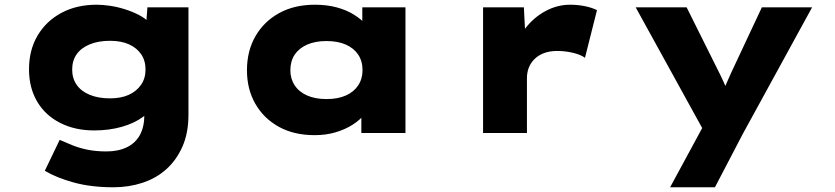

<svg xmlns="http://www.w3.org/2000/svg" viewBox="-20 -564 3539 814"><path d="M461 230Q366 230 292 209.5Q218 189 170 160L233 29Q256 39 285 51Q314 63 350 70.5Q386 78 431 78Q481 78 517.5 60.5Q554 43 573 8.5Q592 -26 592 -78V-133L631 -128Q623 -96 587 -69Q551 -42 497 -26.5Q443 -11 379 -11Q298 -11 235 -43Q172 -75 137.5 -133.5Q103 -192 103 -270Q103 -352 139.5 -413.5Q176 -475 240.5 -509.5Q305 -544 390 -544Q415 -544 446 -539.5Q477 -535 509 -525Q541 -515 569 -500.5Q597 -486 614.5 -466.5Q632 -447 634 -423L596 -414L605 -533H779V-78Q779 0 753.5 57.5Q728 115 685 153.5Q642 192 584 211Q526 230 461 230ZM446 -147Q493 -147 526 -162Q559 -177 578 -204.5Q597 -232 597 -269Q597 -307 578.5 -334Q560 -361 527 -376Q494 -391 446 -391Q397 -391 360.5 -376Q324 -361 305 -334Q286 -307 286 -269Q286 -232 305 -204.5Q324 -177 360.5 -162Q397 -147 446 -147Z M1314 9Q1226 9 1162 -26.5Q1098 -62 1062.5 -124Q1027 -186 1027 -266Q1027 -348 1063 -410.5Q1099 -473 1163.5 -508.5Q1228 -544 1315 -544Q1365 -544 1406.5 -533Q1448 -522 1479.5 -502.5Q1511 -483 1531.5 -460.5Q1552 -438 1559 -417L1516 -412V-533H1699V0H1512V-144L1550 -132Q1546 -105 1526 -80Q1506 -55 1474.5 -35Q1443 -15 1402.5 -3Q1362 9 1314 9ZM1364 -144Q1412 -144 1446 -159Q1480 -174 1498.5 -202Q1517 -230 1517 -266Q1517 -305 1498.5 -332.5Q1480 -360 1446 -375Q1412 -390 1364 -390Q1317 -390 1282.5 -375Q1248 -360 1229.5 -332.5Q1211 -305 1211 -266Q1211 -230 1229.5 -202Q1248 -174 1282.5 -159Q1317 -144 1364 -144Z M2028 0V-533H2201L2211 -339L2157 -345Q2173 -400 2208.5 -445.5Q2244 -491 2293.5 -517.5Q2343 -544 2397 -544Q2429 -544 2459 -538Q2489 -532 2511 -521L2460 -319Q2443 -332 2409.5 -340Q2376 -348 2343 -348Q2310 -348 2285.5 -338.5Q2261 -329 2245 -312.5Q2229 -296 2221.5 -276Q2214 -256 2214 -233V0Z M2821 230 2984 -71 2973 8 2675 -533H2891L3025 -264Q3037 -241 3050.5 -210.5Q3064 -180 3076 -146L3029 -143Q3041 -168 3055 -199.5Q3069 -231 3081 -258L3210 -533H3423L3129 4L3011 230Z"/></svg>

Font: Lexend Peta ExtraBold
Style: Regular
Weight: 800
Version: Version 1.007